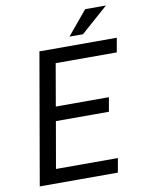

<svg xmlns="http://www.w3.org/2000/svg" viewBox="-96 -958 779 1026"><g transform="rotate(-10 293.5 -445.5)"><path d="M468.3 -328.6H180.7L136.7 -76.7H472.7L459 0H35.2L158.7 -710.9H578.6L564.9 -633.8H233.4L193.8 -405.3H481.9ZM438.5 -890.6H551.3L403.8 -760.7H330.6Z"/></g></svg>

Font: Roboto Mono
Style: Italic
Weight: 400
Designer: Google
Version: Version 2.000985; 2015; ttfautohint (v1.3)